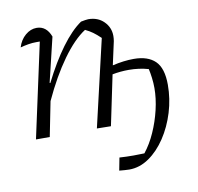

<svg xmlns="http://www.w3.org/2000/svg" viewBox="-78 -566 875 850"><g transform="rotate(-10 360.0 -141.5)"><path d="M52 0 144 -424Q140 -424 136.5 -424Q133 -424 129 -424Q110 -424 92.5 -421Q75 -418 56 -413Q66 -446 89.5 -466Q113 -486 140 -486Q184 -486 203 -436L155 -236L158 -235Q202 -323 248 -385.5Q294 -448 339 -479Q350 -481 358 -482.5Q366 -484 372 -484Q415 -484 442 -457Q469 -430 469 -392Q469 -387 468.5 -381Q468 -375 467 -369L444 -264Q495 -276 540 -276Q603 -276 636 -244Q669 -212 669 -137Q669 -74 650.5 -13.5Q632 47 599.5 96Q567 145 525 174Q483 203 436 203Q428 203 415 202Q402 201 391 200L402 143Q418 144 433.5 144.5Q449 145 465 145Q477 145 489.5 144.5Q502 144 514 144Q542 109 563 62Q584 15 596 -36Q608 -87 608 -133Q608 -156 605 -179.5Q602 -203 598 -220Q577 -226 555 -229Q533 -232 510 -232Q472 -232 436 -225L389 0L326 -1L417 -392Q398 -410 383.5 -420.5Q369 -431 350 -440Q299 -407 246 -333.5Q193 -260 145 -156L114 0Z"/></g></svg>

Font: Piazzolla Light
Style: Italic
Weight: 300
Italic angle: -11.3°
Designer: Juan Pablo del Peral
Foundry: Huerta Tipografica
Version: Version 1.330